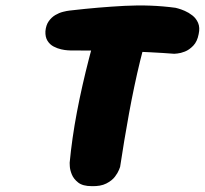

<svg xmlns="http://www.w3.org/2000/svg" viewBox="-20 -673 735 689"><path d="M309 -5Q277 -5 260.5 -18Q244 -31 237.5 -47.5Q231 -64 230.5 -76.5Q230 -89 230 -89Q234 -132 240.5 -177.5Q247 -223 256 -270.5Q265 -318 276 -366.5Q287 -415 299.5 -463.5Q312 -512 326 -561Q326 -561 330 -571.5Q334 -582 344 -595Q354 -608 373 -618Q392 -628 422 -628Q455 -627 473 -618Q491 -609 499 -596.5Q507 -584 508 -571Q509 -558 507.5 -549.5Q506 -541 506 -541Q494 -500 483 -455Q472 -410 462 -362.5Q452 -315 443 -266Q434 -217 426 -168.5Q418 -120 411 -74Q411 -74 407 -63.5Q403 -53 392.5 -39Q382 -25 361.5 -14.5Q341 -4 309 -5ZM605 -480Q567 -483 518 -485.5Q469 -488 417 -489.5Q365 -491 317 -491.5Q269 -492 232 -492Q232 -492 222.5 -492.5Q213 -493 199.5 -496Q186 -499 172.5 -506Q159 -513 150.5 -526.5Q142 -540 143 -561Q145 -583 155 -597Q165 -611 178.5 -619Q192 -627 206 -630.5Q220 -634 229 -635Q238 -636 238 -636Q333 -647 427 -652Q521 -657 610 -645Q610 -645 619.5 -642.5Q629 -640 643 -634Q657 -628 670.5 -617.5Q684 -607 691 -590.5Q698 -574 693 -551Q688 -524 673.5 -509Q659 -494 643.5 -488Q628 -482 616.5 -481Q605 -480 605 -480Z"/></svg>

Font: Sour Gummy Black
Style: Italic
Weight: 900
Italic angle: -11.3°
Designer: Stefie Justprince
Foundry: Eifetstype
Version: Version 1.000